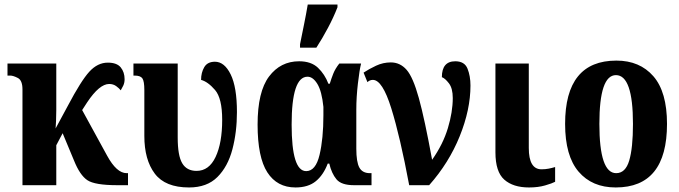

<svg xmlns="http://www.w3.org/2000/svg" viewBox="-20 -816 2994 846"><path d="M79 0H228V-176L256 -229L306 -109Q332 -44 365 -22Q398 0 497 0H544V-53H538Q494 -53 452 -130L342 -331L364 -365Q418 -446 461 -446Q479 -446 492 -436.5Q505 -427 512 -418Q517 -426 523 -438.5Q529 -451 529 -467Q529 -498 512 -519Q495 -540 455 -540Q410 -540 373.5 -500Q337 -460 279 -350L225 -250Q226 -261 227 -284.5Q228 -308 228 -331V-536H13V-483H25Q38 -483 58.5 -472.5Q79 -462 79 -422Z M813 10Q892 10 938 -36Q984 -82 1004 -158Q1024 -234 1024 -322Q1024 -432 996.5 -488Q969 -544 927 -544Q894 -544 880 -520Q866 -496 866 -464Q896 -456 927.5 -419.5Q959 -383 959 -288Q959 -186 930 -124.5Q901 -63 846 -63Q803 -63 783 -96.5Q763 -130 763 -210V-536H568V-483H573Q599 -483 607.5 -470.5Q616 -458 616 -419V-217Q616 -112 662 -51Q708 10 813 10Z M1282 10Q1338 10 1371.5 -17.5Q1405 -45 1424 -95H1431Q1441 -52 1462.5 -26Q1484 0 1540 0H1617V-53H1610Q1577 -53 1563.5 -77.5Q1550 -102 1550 -161V-333Q1550 -388 1557 -448Q1564 -508 1571 -536H1475Q1457 -513 1448.5 -491.5Q1440 -470 1433 -447H1427Q1411 -489 1381 -517.5Q1351 -546 1298 -546Q1216 -546 1165.5 -479Q1115 -412 1115 -267Q1115 -123 1158 -56.5Q1201 10 1282 10ZM1329 -62Q1265 -62 1265 -267Q1265 -478 1335 -478Q1359 -478 1378.5 -446Q1398 -414 1405 -345V-308Q1405 -205 1388 -133.5Q1371 -62 1329 -62ZM1302 -606H1374Q1400 -646 1425 -693Q1450 -740 1467 -784V-796H1336Q1329 -754 1319.5 -707.5Q1310 -661 1302 -621Z M1783 0H1871Q1958 -98 2005.5 -215.5Q2053 -333 2053 -439Q2053 -481 2040 -513.5Q2027 -546 1986 -546Q1927 -546 1927 -476Q1941 -471 1958 -449Q1975 -427 1975 -384Q1975 -323 1953.5 -251.5Q1932 -180 1884 -112Q1851 -292 1825.5 -384Q1800 -476 1771.5 -508.5Q1743 -541 1702 -541Q1668 -541 1637 -526.5Q1606 -512 1582 -496L1599 -454Q1609 -464 1623 -464Q1665 -464 1704 -339Q1743 -214 1783 0Z M2311 10Q2351 10 2382 1Q2413 -8 2426 -15V-80Q2413 -76 2398 -73Q2383 -70 2366 -70Q2310 -70 2310 -164V-536H2163V-145Q2163 -59 2202 -24.5Q2241 10 2311 10Z M2693 10Q2919 10 2919 -270Q2919 -411 2859 -480Q2799 -549 2696 -549Q2470 -549 2470 -270Q2470 -129 2529.5 -59.5Q2589 10 2693 10ZM2695 -53Q2621 -53 2621 -270Q2621 -485 2694 -485Q2769 -485 2769 -270Q2769 -164 2752.5 -108.5Q2736 -53 2695 -53Z"/></svg>

Font: Noto Serif ExtraCondensed Extra
Style: Regular
Weight: 800
Width: 3
Designer: Monotype Design Team
Foundry: Monotype Imaging Inc.
Version: Version 1.002